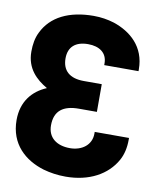

<svg xmlns="http://www.w3.org/2000/svg" viewBox="-83 -786 705 860"><g transform="rotate(10 270.0 -355.5)"><path d="M14 -202C14 -92 86 -30 172 -4C204 5 237 10 274 10C381 10 462 -35 502 -107C517 -134 524 -166 524 -202V-210H368V-202C368 -150 325 -119 271 -119C211 -119 170 -149 170 -205C170 -272 210 -300 280 -300H362V-426H280C216 -426 182 -456 182 -512C182 -564 214 -592 271 -592C322 -592 358 -568 358 -520V-512H514V-520C514 -623 445 -681 367 -707C338 -716 307 -721 274 -721C162 -721 81 -681 44 -604C31 -578 26 -548 26 -515C26 -438 73 -395 123 -366C59 -339 14 -286 14 -202Z"/></g></svg>

Font: Asimov Pro
Style: Blk
Weight: 900
Designer: Google
Version: Version 2.000980; 2014